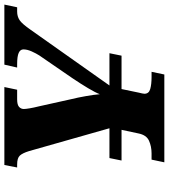

<svg xmlns="http://www.w3.org/2000/svg" viewBox="32 -786 754 857"><g transform="rotate(-90 408.5 -357.0)"><path d="M113 0 125 -57H153Q184 -57 209.5 -68.5Q235 -80 242 -116L258 -191H121L132 -245H265L163 -604Q154 -633 143 -645Q132 -657 103 -657H90L101 -714H449L437 -657H394Q370 -657 360.5 -648.5Q351 -640 351 -627Q351 -619 354 -601Q357 -583 363 -559L395 -415Q402 -387 408.5 -350Q415 -313 417 -288Q424 -307 444 -340.5Q464 -374 489 -411L590 -558Q599 -572 608 -592Q617 -612 617 -629Q617 -643 601.5 -650Q586 -657 551 -657H536L549 -714H817L805 -657H786Q764 -657 747.5 -646Q731 -635 704 -596L456 -245H600L589 -191H440L424 -114Q422 -105 420.5 -99Q419 -93 419 -89Q419 -69 440 -63Q461 -57 493 -57H517L505 0Z"/></g></svg>

Font: Noto Serif ExtraBold
Style: Italic
Weight: 800
Italic angle: -12°
Designer: Monotype Design Team
Foundry: Monotype Imaging Inc.
Version: Version 2.013